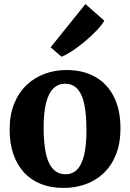

<svg xmlns="http://www.w3.org/2000/svg" viewBox="-20 -915 641 946"><path d="M27.5 -275.5Q27.5 -350 50.2 -405.2Q73 -460.5 112 -497Q151 -533.5 201.2 -551.8Q251.5 -570 307 -570Q391 -570 450.5 -535.5Q510 -501 541.8 -437Q573.5 -373 573.5 -283.5Q573.5 -207.5 550.8 -152Q528 -96.5 489 -60.2Q450 -24 399.5 -6.5Q349 11 293.5 11Q231 11 181.8 -8.5Q132.5 -28 98.2 -65.2Q64 -102.5 45.8 -155.8Q27.5 -209 27.5 -275.5ZM303 -56.5Q337 -56.5 359.8 -79.5Q382.5 -102.5 394.2 -150.2Q406 -198 406 -272Q406 -327.5 400.5 -370.5Q395 -413.5 382.5 -443Q370 -472.5 350 -487.5Q330 -502.5 301 -502.5Q267 -502.5 243.2 -479.5Q219.5 -456.5 207.2 -409Q195 -361.5 195 -287Q195 -231 201 -188Q207 -145 220 -115.8Q233 -86.5 253.5 -71.5Q274 -56.5 303 -56.5ZM282.5 -636 229.5 -682 401 -895 494 -813Q481.5 -791.5 455.8 -764.5Q430 -737.5 398.8 -711.2Q367.5 -685 337 -664.8Q306.5 -644.5 284.5 -636Z"/></svg>

Font: Merriweather ExtraBold
Style: Regular
Weight: 800
Version: Version 2.100